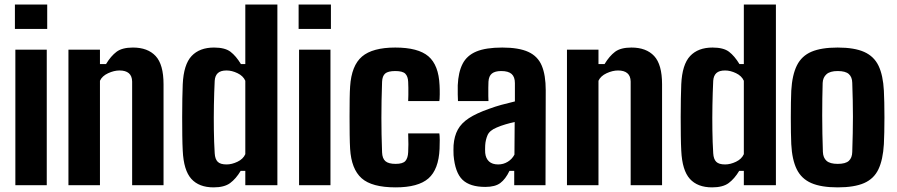

<svg xmlns="http://www.w3.org/2000/svg" viewBox="-20 -820 3972 850"><path d="M46 -692V-800H189V-692ZM48 0V-600H187V0Z M283 0V-600H422.5V-536.5H449.5Q471 -572 496 -590.8Q521 -609.5 568.5 -609.5Q634 -609.5 669 -572Q704 -534.5 704 -447V0H565V-459Q564.5 -484 550.2 -496Q536 -508 509 -508Q485 -508 458.5 -495.8Q432 -483.5 422.5 -462.5V0Z M925.5 9.5Q861 9.5 827 -28.2Q793 -66 789 -153Q787.5 -180.5 787 -220Q786.5 -259.5 786.5 -302Q786.5 -344.5 787.2 -383Q788 -421.5 789 -447Q793 -534.5 828.2 -572Q863.5 -609.5 927.5 -609.5Q976 -609.5 1000.5 -590.8Q1025 -572 1046.5 -536.5H1066V-800H1208V0H1066V-63.5H1045.5Q1024.5 -28.5 998.8 -9.5Q973 9.5 925.5 9.5ZM983 -92Q1006.5 -92 1031.5 -104Q1056.5 -116 1066 -137.5V-462.5Q1056.5 -484 1031.5 -496Q1006.5 -508 983 -508Q957 -508 944.5 -496.5Q932 -485 930.5 -462.5Q928 -410.5 927 -354.5Q926 -298.5 926.8 -244Q927.5 -189.5 930.5 -141.5Q932 -115.5 943.8 -103.8Q955.5 -92 983 -92Z M1302 -692V-800H1445V-692ZM1304 0V-600H1443V0Z M1787 -372.5Q1787.5 -383.5 1787.8 -399.5Q1788 -415.5 1787.8 -431.8Q1787.5 -448 1787 -458Q1786 -482 1774.2 -493.8Q1762.5 -505.5 1730 -505.5Q1698 -505.5 1685.2 -494.5Q1672.5 -483.5 1671.5 -458Q1670 -413 1669.2 -374Q1668.5 -335 1668.5 -298.5Q1668.5 -262 1669.2 -225Q1670 -188 1671.5 -145.5Q1672.5 -118.5 1686.2 -106.5Q1700 -94.5 1731.5 -94.5Q1763.5 -94.5 1774.8 -107.5Q1786 -120.5 1787 -146.5Q1788 -162 1788 -181.2Q1788 -200.5 1787 -229.5H1925Q1926.5 -221.5 1926.8 -199.8Q1927 -178 1926 -161Q1922 -70 1876.8 -30.2Q1831.5 9.5 1731.5 9.5Q1626 9.5 1580.8 -31Q1535.5 -71.5 1530 -161Q1528.5 -186 1528 -224.2Q1527.5 -262.5 1527.5 -304Q1527.5 -345.5 1528 -381.2Q1528.5 -417 1530 -437Q1536 -530 1582.8 -569.8Q1629.5 -609.5 1730 -609.5Q1831 -609.5 1876.5 -570.8Q1922 -532 1926 -442.5Q1927 -425.5 1926.8 -402.2Q1926.5 -379 1925 -372.5Z M2128.5 7.5Q2060.5 7.5 2027.5 -24.2Q1994.5 -56 1988 -133Q1987.5 -142 1987.5 -155.5Q1987.5 -169 1988 -177Q1991 -217.5 2006.8 -246.2Q2022.5 -275 2055.8 -296.8Q2089 -318.5 2144.5 -338Q2173 -348.5 2199.5 -355.8Q2226 -363 2259.5 -371V-452Q2259.5 -479.5 2245 -492.5Q2230.5 -505.5 2199 -505.5Q2171.5 -505.5 2157.8 -494.5Q2144 -483.5 2142.5 -458.5Q2142 -451.5 2141.8 -432.5Q2141.5 -413.5 2141.8 -395Q2142 -376.5 2142.5 -372.5H2007.5Q2007 -380.5 2006.5 -401.5Q2006 -422.5 2006.5 -442.5Q2009 -500.5 2028 -537.5Q2047 -574.5 2089 -592Q2131 -609.5 2203.5 -609.5Q2277 -609.5 2319 -590.2Q2361 -571 2378.5 -529.2Q2396 -487.5 2396 -420.5L2395 0H2256.5V-63.5H2235.5Q2218 -27 2195 -9.8Q2172 7.5 2128.5 7.5ZM2185.5 -92Q2208.5 -92 2227.8 -103.8Q2247 -115.5 2257.5 -135.5L2258.5 -280Q2238.5 -275.5 2218 -269.5Q2197.5 -263.5 2179 -255.5Q2147.5 -242.5 2138.5 -221.8Q2129.5 -201 2128 -177Q2127.5 -164.5 2127.5 -159Q2127.5 -153.5 2128 -143Q2130.5 -118.5 2145 -105.2Q2159.5 -92 2185.5 -92Z M2490 0V-600H2629.5V-536.5H2656.5Q2678 -572 2703 -590.8Q2728 -609.5 2775.5 -609.5Q2841 -609.5 2876 -572Q2911 -534.5 2911 -447V0H2772V-459Q2771.5 -484 2757.2 -496Q2743 -508 2716 -508Q2692 -508 2665.5 -495.8Q2639 -483.5 2629.5 -462.5V0Z M3132.5 9.5Q3068 9.5 3034 -28.2Q3000 -66 2996 -153Q2994.5 -180.5 2994 -220Q2993.5 -259.5 2993.5 -302Q2993.5 -344.5 2994.2 -383Q2995 -421.5 2996 -447Q3000 -534.5 3035.2 -572Q3070.5 -609.5 3134.5 -609.5Q3183 -609.5 3207.5 -590.8Q3232 -572 3253.5 -536.5H3273V-800H3415V0H3273V-63.5H3252.5Q3231.5 -28.5 3205.8 -9.5Q3180 9.5 3132.5 9.5ZM3190 -92Q3213.5 -92 3238.5 -104Q3263.5 -116 3273 -137.5V-462.5Q3263.5 -484 3238.5 -496Q3213.5 -508 3190 -508Q3164 -508 3151.5 -496.5Q3139 -485 3137.5 -462.5Q3135 -410.5 3134 -354.5Q3133 -298.5 3133.8 -244Q3134.5 -189.5 3137.5 -141.5Q3139 -115.5 3150.8 -103.8Q3162.5 -92 3190 -92Z M3688.5 9.5Q3615.5 9.5 3571.8 -9.5Q3528 -28.5 3507.2 -70.8Q3486.5 -113 3483 -182Q3482 -203 3481.5 -234Q3481 -265 3481 -299.8Q3481 -334.5 3481.5 -366Q3482 -397.5 3483 -418.5Q3487 -488.5 3508 -530.5Q3529 -572.5 3572.5 -591Q3616 -609.5 3688.5 -609.5Q3762.5 -609.5 3806 -590Q3849.5 -570.5 3869.5 -528.5Q3889.5 -486.5 3893 -418.5Q3894 -397.5 3894.8 -366Q3895.5 -334.5 3895.5 -300.2Q3895.5 -266 3894.8 -234.8Q3894 -203.5 3893 -182Q3889 -113 3869 -70.8Q3849 -28.5 3805.5 -9.5Q3762 9.5 3688.5 9.5ZM3688.5 -94.5Q3723.5 -94.5 3738 -108Q3752.5 -121.5 3753 -147.5Q3754.5 -191.5 3755.2 -229.8Q3756 -268 3756 -303.8Q3756 -339.5 3755.2 -376Q3754.5 -412.5 3753 -453.5Q3752.5 -479 3737.8 -492.2Q3723 -505.5 3688.5 -505.5Q3654.5 -505.5 3638.8 -491.2Q3623 -477 3622 -453Q3621 -421 3620.5 -384.2Q3620 -347.5 3620 -308Q3620 -268.5 3620.8 -228.2Q3621.5 -188 3623 -147.5Q3624 -121.5 3639.2 -108Q3654.5 -94.5 3688.5 -94.5Z"/></svg>

Font: Big Shoulders Thin ExtraBold
Style: Regular
Weight: 800
Version: Version 2.002